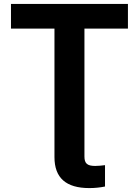

<svg xmlns="http://www.w3.org/2000/svg" viewBox="-20 -748 709 980"><path d="M36 -602H258V54C258 160 317 212 436 212C464 212 492 209 516 204V95C499 97 482 99 466 99C425 99 411 86 411 51V-602H633V-728H36Z"/></svg>

Font: Wafeq
Style: Bold
Weight: 700
Designer: Rasmus Andersson & Azza Alameddine
Foundry: Google & TypeTogether
Version: Version 3.000;FEAKit 1.0